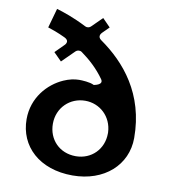

<svg xmlns="http://www.w3.org/2000/svg" viewBox="-90 -924 897 993"><g transform="rotate(10 358.5 -427.5)"><path d="M73 -256C73 -113.6 182.6 -10 357 -10C523.3 -10 638 -113.9 638 -256C638 -487.8 512.7 -633.3 382.6 -724.5C360.6 -740 374.2 -757.5 379.3 -762.7L413.9 -797.2L372.6 -839.5L317.6 -785.2C310.7 -778.4 298.4 -775.7 288.6 -780.8C220.8 -815.6 162 -835.1 129.4 -844.5L100.8 -742.3C121.6 -735.8 154.1 -724.5 191.7 -706.6C226.9 -689.8 198.7 -666.3 198.7 -666.3L154.4 -622L196.1 -580.2L261.4 -644.8C269.2 -652.5 283.3 -654.6 293.5 -647.3C337.2 -616.1 381.4 -576.3 416.5 -526.4C436.8 -497.4 383.9 -490.1 383.9 -490.1C363.5 -501.4 319.7 -503 306 -503C281.3 -503 253.1 -496.8 225.3 -484.5C146 -449.5 73 -368.3 73 -256ZM211 -256C211 -340.7 275.8 -402 356 -402C433.2 -402 496.4 -343.6 500 -261.6V-256C500 -172.8 438.4 -111 356 -111C270.7 -111 211 -173.1 211 -256Z"/></g></svg>

Font: Hussar Ekologiczny
Style: Regular
Weight: 400
Foundry: Cannot Into Space Fonts
Version: Version 0.97